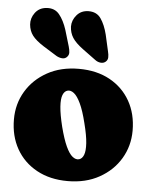

<svg xmlns="http://www.w3.org/2000/svg" viewBox="-52 -742 627 794"><g transform="rotate(5 262.0 -345.0)"><path d="M265 -458Q339 -458 393.5 -428Q448 -398 478 -345Q508 -292 508 -222.5Q508 -159 476.8 -106.5Q445.5 -54 389.2 -22.8Q333 8.5 258 8.5Q184.5 8.5 129.8 -21.5Q75 -51.5 45 -104.5Q15 -157.5 15 -227Q15 -291 46.2 -343.2Q77.5 -395.5 133.8 -426.8Q190 -458 265 -458ZM297.5 -85.5Q310.5 -89 317 -105.5Q323.5 -122 321.5 -154Q319.5 -186 306.5 -236.5Q294 -287.5 280.2 -316.5Q266.5 -345.5 252.5 -356.5Q238.5 -367.5 225.5 -364Q212.5 -360.5 206 -344Q199.5 -327.5 201.8 -295.5Q204 -263.5 216.5 -213Q229.5 -162.5 243 -133.2Q256.5 -104 270.5 -93Q284.5 -82 297.5 -85.5ZM194.5 -613.5 214.5 -546.5Q218.5 -533 219 -522Q219.5 -511 211 -502.5Q203 -494.5 191 -495.5Q179 -496.5 167.5 -503L110.5 -538.5Q78.5 -559 64.2 -577.8Q50 -596.5 47.5 -623Q45.5 -649.5 62.2 -672Q79 -694.5 108.5 -697Q143 -700 162.5 -676.2Q182 -652.5 194.5 -613.5ZM362.5 -609 378 -540.5Q381.5 -527 381.2 -515.8Q381 -504.5 372 -497Q363.5 -490 351.2 -491.2Q339 -492.5 328.5 -500.5L274 -540.5Q243.5 -563 230.5 -583.2Q217.5 -603.5 216.5 -629.5Q216.5 -656 234.8 -677.2Q253 -698.5 283 -699Q317.5 -699.5 335 -674.2Q352.5 -649 362.5 -609Z"/></g></svg>

Font: Fraunces 144pt S100 Black
Style: Regular
Weight: 900
Version: Version 1.000